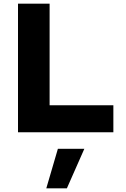

<svg xmlns="http://www.w3.org/2000/svg" viewBox="-20 -720 688 1045"><path d="M78 0V-700H250V-147H597V0ZM232 305 295 90H439L344 305Z"/></svg>

Font: Red Hat Text VF
Style: Regular
Weight: 400
Designer: Pentagram, MCKL
Foundry: Pentagram, MCKL
Version: Version 1.023